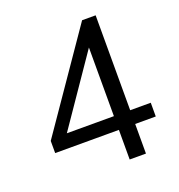

<svg xmlns="http://www.w3.org/2000/svg" viewBox="-126 -796 840 902"><g transform="rotate(-20 294.0 -345.5)"><path d="M369.6 0H451V-148H553.9V-216.7H451V-691.2H383.3L51 -208.8V-148H369.6ZM369.6 -216.7H119.6V-195.1L393.1 -594.1H369.6Z"/></g></svg>

Font: LL Pando Sans
Style: Regular
Weight: 400
Designer: Joshua Smith
Foundry: Joshua Smith
Version: Version 1.000;Glyphs 3.2.1 (3258)